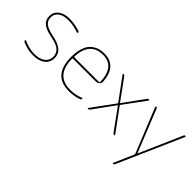

<svg xmlns="http://www.w3.org/2000/svg" viewBox="-1 -1154 1999 1999"><g transform="rotate(45 998.5 -155.0)"><path d="M236 -10Q311 -10 353.5 -42Q396 -74 396 -130Q396 -175 363.5 -208Q331 -241 234 -260Q144 -278 105 -310.5Q66 -343 66 -400Q66 -459 112.5 -494.5Q159 -530 236 -530Q316 -530 390 -504Q401 -500 401 -489Q401 -485 397.5 -483Q394 -481 390 -482Q310 -510 236 -510Q166 -510 126 -480.5Q86 -451 86 -400Q86 -355 118 -326.5Q150 -298 238 -280Q330 -262 373 -225.5Q416 -189 416 -130Q416 -65 367.5 -27.5Q319 10 236 10Q154 10 77 -25Q66 -30 66 -41Q66 -45 69 -47Q72 -49 76 -48Q155 -10 236 -10Z M748 -510Q561 -510 549 -289Q549 -280 558 -280H918Q927 -280 927 -289Q920 -510 748 -510ZM763 10Q528 10 528 -260Q528 -324 541.5 -373.5Q555 -423 576.5 -452Q598 -481 628 -499Q658 -517 686.5 -523.5Q715 -530 748 -530Q929 -530 946 -316Q948 -293 931.5 -276.5Q915 -260 891 -260H557Q548 -260 548 -252Q551 -10 763 -10Q840 -10 909 -38Q913 -39 915.5 -37Q918 -35 918 -31Q918 -19 909 -16Q841 10 763 10Z M1035 0Q1031 0 1029.5 -3.5Q1028 -7 1030 -10L1211 -257Q1216 -264 1211 -270L1035 -510Q1033 -513 1034.5 -516.5Q1036 -520 1040 -520Q1052 -520 1060 -510L1226 -281Q1226 -280 1228 -280Q1230 -280 1230 -281L1396 -510Q1405 -520 1416 -520Q1420 -520 1421.5 -516.5Q1423 -513 1421 -510L1245 -270Q1240 -264 1245 -257L1426 -10Q1428 -7 1426.5 -3.5Q1425 0 1421 0Q1410 0 1401 -10L1230 -246H1228H1226L1055 -10Q1047 0 1035 0Z M1713 -20 1515 -510Q1513 -514 1515.5 -517Q1518 -520 1522 -520Q1533 -520 1537 -510L1726 -38Q1726 -37 1727 -37Q1728 -37 1728 -38L1935 -510Q1940 -520 1950 -520Q1953 -520 1955.5 -517Q1958 -514 1957 -510L1640 210Q1635 220 1625 220Q1621 220 1618.5 217Q1616 214 1618 210L1712 -4Q1715 -13 1713 -20Z"/></g></svg>

Font: Rounded Mplus 1c Thin
Style: Regular
Weight: 250
Version: Version 1.059.20150529